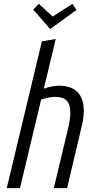

<svg xmlns="http://www.w3.org/2000/svg" viewBox="-20 -979 505 999"><path d="M15 0 198 -764 270 -776 208 -518Q229 -525 249.5 -529Q270 -533 288 -533Q350 -533 383 -500Q416 -467 416 -402Q416 -365 404 -317L329 0H260L334 -310Q346 -360 346 -393Q346 -436 327 -455.5Q308 -475 268 -475Q252 -475 232 -471Q212 -467 194 -461L84 0ZM241 -828 153 -929 182 -959 254 -893 357 -959 378 -927Z"/></svg>

Font: Ubuntu Sans Condensed
Style: Italic
Weight: 400
Width: 3
Italic angle: -13.5°
Designer: Dalton Maag Ltd
Foundry: Dalton Maag Ltd
Version: Version 1.006; ttfautohint (v1.8.4.7-5d5b)